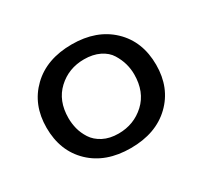

<svg xmlns="http://www.w3.org/2000/svg" viewBox="-107 -625 822 776"><g transform="rotate(-30 303.5 -236.5)"><path d="M46.9 -236.8Q46.9 -343.8 116.5 -410.9Q186 -478 303.2 -478Q418.5 -478 488.3 -411.6Q558.1 -345.2 558.1 -235.8Q558.1 -128.9 488.5 -62Q418.9 4.9 301.8 4.9Q185.5 4.9 116.2 -61.5Q46.9 -127.9 46.9 -236.8ZM143.1 -226.1Q143.1 -201.2 149.4 -176Q155.8 -150.9 171.4 -126.5Q187 -102.1 217 -86.4Q247.1 -70.8 288.1 -70.8Q359.9 -70.8 410.9 -117.9Q461.9 -165 461.9 -247.1Q461.9 -272 455.1 -296.9Q448.2 -321.8 433.1 -346.4Q418 -371.1 387.5 -386Q356.9 -400.9 315.9 -400.9Q244.1 -400.9 193.6 -354Q143.1 -307.1 143.1 -226.1Z"/></g></svg>

Font: CMU Concrete
Style: Bold
Weight: 700
Version: Version 0.7.0